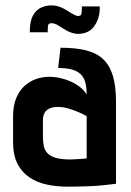

<svg xmlns="http://www.w3.org/2000/svg" viewBox="-20 -689 492 720"><path d="M287 -665V-657Q287 -648 285.5 -638.5Q284 -629 273 -629Q267 -629 258.5 -633.5Q250 -638 245 -641Q235 -647 229 -651Q223 -655 214 -659Q198 -667 180.5 -668.5Q163 -670 146 -665Q126 -659 114 -645.5Q102 -632 97 -614Q92 -596 92 -576V-568H159V-576Q159 -587 160.5 -594.5Q162 -602 174 -602Q179 -602 186.5 -599.5Q194 -597 201 -592Q206 -589 218 -581.5Q230 -574 234 -572Q243 -568 252.5 -565Q262 -562 272 -562Q313 -562 333.5 -591Q354 -620 354 -657V-665ZM305 -335Q291 -357 267.5 -371.5Q244 -386 217 -393.5Q190 -401 165 -401Q138 -401 113.5 -392Q89 -383 70 -365Q51 -347 40 -319Q29 -291 29 -253V-156Q29 -108 45 -76Q61 -44 89.5 -24.5Q118 -5 155 3Q192 11 235 11Q255 11 274 10.5Q293 10 311.5 9.5Q330 9 347.5 7.5Q365 6 382 4Q399 2 415 0V-307Q415 -365 403.5 -404Q392 -443 367.5 -466.5Q343 -490 303.5 -500Q264 -510 207 -510L198 -434Q227 -434 247 -429Q267 -424 280 -413Q293 -402 299 -383Q305 -364 305 -335ZM305 -253V-95Q305 -95 300.5 -94.5Q296 -94 288.5 -93.5Q281 -93 272.5 -92.5Q264 -92 256.5 -91.5Q249 -91 244 -91Q210 -91 189.5 -97Q169 -103 158.5 -114Q148 -125 144.5 -140Q141 -155 141 -174V-239Q141 -253 145.5 -262.5Q150 -272 157.5 -277.5Q165 -283 175 -285.5Q185 -288 196 -288Q219 -288 242 -280.5Q265 -273 282.5 -265Q300 -257 305 -253Z"/></svg>

Font: Advent Pro
Style: Bold
Weight: 700
Designer: VivaRado, Andreas Kalpakidis
Foundry: VivaRado, Andreas Kalpakidis
Version: Version 3.000